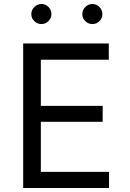

<svg xmlns="http://www.w3.org/2000/svg" viewBox="-20 -939 650 959"><path d="M95.8 -722H523.4V-640.6H184V-410.2H492.8V-330.6H184V-80.6H524.6V0H95.8ZM391 -868.6Q391 -889 406.1 -904Q421.1 -919 441.6 -919Q462 -919 476.7 -904Q491.4 -889 491.4 -868.6Q491.4 -848.2 476.7 -833.5Q462 -818.8 441.6 -818.8Q421.2 -818.8 406.1 -833.5Q391 -848.2 391 -868.6ZM136.4 -868.6Q136.4 -889 151.4 -904Q166.4 -919 187 -919Q207.7 -919 222.2 -904.1Q236.8 -889.2 236.8 -868.6Q236.8 -848.8 222.2 -833.8Q207.7 -818.8 187 -818.8Q166.4 -818.8 151.4 -833.4Q136.4 -848 136.4 -868.6Z"/></svg>

Font: 寒蝉端黑体 Light
Style: Regular
Weight: 300
Designer: ChillDuanSans {Warren2060}; 
Source Han Sans {Ryoko NISHIZUKA 西塚涼子 (kana, bopomofo & ideographs); Paul D. Hunt (Latin, G
Foundry: ChillType&Adobe
Version: Version 1.300;Glyphs 3.3 (3306)